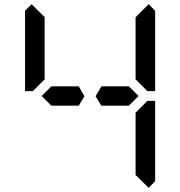

<svg xmlns="http://www.w3.org/2000/svg" viewBox="-20 -956 856 912"><path d="M224 -454 178 -500 224 -546H328H354L381 -499L354 -454H238ZM624 -421 680 -477H717V-95L686 -64L624 -125V-139V-218ZM686 -936 717 -905V-523H680L624 -579V-607V-782V-861V-874ZM192 -579 136 -523H99V-905L130 -936L192 -875V-861V-782ZM592 -546 638 -500 592 -454H578H501H461L434 -499L462 -546H488Z"/></svg>

Font: DSEG14 Classic Mini
Style: Regular
Weight: 400
Designer: Keshikan(Twitter:@keshinomi_88pro)
Version: Version 0.46